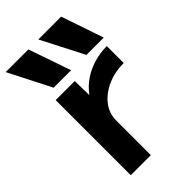

<svg xmlns="http://www.w3.org/2000/svg" viewBox="-247 -865 940 940"><g transform="rotate(-45 222.5 -395.0)"><path d="M105 -570 -7 -790H150L226 -570ZM332 -570 219 -790H377L452 -570ZM69 0V-520H201L203 -423H205Q231 -458 266.5 -481.5Q302 -505 344.5 -517.5Q387 -530 433 -530V-413Q371 -413 319.5 -390Q268 -367 238 -328Q208 -289 208 -240V0Z"/></g></svg>

Font: M PLUS 1
Style: Bold
Weight: 700
Designer: Coji Morishita
Foundry: UNDERFOREST DESIGN
Version: Version 1.001